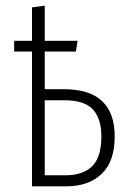

<svg xmlns="http://www.w3.org/2000/svg" viewBox="-20 -658 455 678"><path d="M385 -176Q385 -88 339 -44Q293 0 214 0H93V-476H30V-514H93V-632L138 -638V-514H254L248 -476H138V-343H206Q385 -343 385 -176ZM338 -176Q338 -239 308 -271.5Q278 -304 207 -304H138V-39H210Q274 -39 306 -71.5Q338 -104 338 -176Z"/></svg>

Font: Fira Sans Extra Condensed ExtraLight
Style: Regular
Weight: 275
Width: 1
Designer: Carrois Corporate & Edenspiekermann AG
Foundry: Carrois Corporate GbR & Edenspiekermann AG
Version: Version 4.203